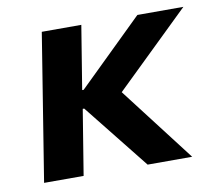

<svg xmlns="http://www.w3.org/2000/svg" viewBox="-62 -569 722 641"><g transform="rotate(-10 299.0 -249.0)"><path d="M38 0 118 -498H252L217 -283H222L442 -498H598L324 -232L326 -279L540 0H389L213 -221H208L172 0Z"/></g></svg>

Font: Nunito Sans 8pt
Style: Bold Italic
Weight: 700
Italic angle: -9°
Version: Version 3.101;gftools[0.9.27]